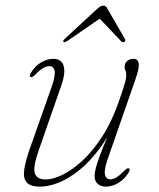

<svg xmlns="http://www.w3.org/2000/svg" viewBox="-20 -670 576 697"><path d="M448 -58.5Q451.5 -57 450.8 -53Q450 -49 447.5 -44.5Q433 -20 410.2 -6.2Q387.5 7.5 365 7.5Q347 7.5 335.2 -2Q323.5 -11.5 323.5 -31Q323.5 -42.5 327.5 -58.8Q331.5 -75 341.5 -102.5Q351.5 -130 370.5 -175.2Q389.5 -220.5 419 -290L411.5 -258.5Q381 -184 343.2 -133Q305.5 -82 266.2 -51Q227 -20 191 -6.2Q155 7.5 127.5 7.5Q89.5 7.5 76.5 -8.2Q63.5 -24 68 -54.2Q72.5 -84.5 87.5 -128L166.5 -352Q182 -395 178.2 -412.5Q174.5 -430 158.5 -430Q149 -430 137 -423.2Q125 -416.5 108 -399Q102 -393.5 98.2 -391.2Q94.5 -389 91 -390.5Q87.5 -392 88.2 -395.8Q89 -399.5 91.5 -404.5Q105.5 -429 128.2 -442.8Q151 -456.5 174 -456.5Q192.5 -456.5 202.8 -445.8Q213 -435 213.5 -413.5Q214 -392 202 -358L120.5 -124Q99 -63 106.5 -40.8Q114 -18.5 146 -18.5Q171.5 -18.5 206.5 -35.2Q241.5 -52 279 -86.5Q316.5 -121 351 -174.2Q385.5 -227.5 411 -300.5Q423.5 -336 429.2 -354.8Q435 -373.5 436.8 -382.2Q438.5 -391 438.5 -396.5Q438.5 -407.5 435.5 -413Q432.5 -418.5 432.5 -428Q432.5 -441 442 -448.8Q451.5 -456.5 464.5 -456.5Q480.5 -456.5 483.5 -440.2Q486.5 -424 471 -380L372.5 -97Q357 -54 361 -36.5Q365 -19 380.5 -19Q390.5 -19 402.2 -25.8Q414 -32.5 430.5 -49.5Q436.5 -55.5 440.5 -57.8Q444.5 -60 448 -58.5ZM344 -603.5H341L420 -520Q423 -518 425.8 -517Q428.5 -516 431 -517.5Q433.5 -519 434.5 -522Q435.5 -525 433.5 -528.5L370.5 -637.5Q367.5 -643.5 364 -646.5Q360.5 -649.5 355 -649.5Q349.5 -649.5 344.2 -646.5Q339 -643.5 332.5 -637.5L214.5 -528.5Q211 -525 210 -522Q209 -519 210.5 -517.5Q213 -516 215.8 -517Q218.5 -518 222.5 -520Z"/></svg>

Font: Fraunces Thin
Style: Italic
Weight: 250
Italic angle: -16°
Version: Version 1.000;[b76b70a41]